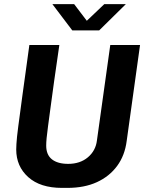

<svg xmlns="http://www.w3.org/2000/svg" viewBox="-20 -905 720 935"><path d="M282 10Q176 10 117.5 -42.5Q59 -95 59 -177Q59 -189 60 -204Q61 -219 63 -240Q65 -261 69 -290Q73 -319 78 -357Q83 -395 89.5 -443Q96 -491 104.5 -551.5Q113 -612 123 -686H269Q254 -584 243.5 -509Q233 -434 226 -380.5Q219 -327 214 -291Q209 -255 207 -232.5Q205 -210 205 -196Q205 -151 233 -129Q261 -107 312 -107Q370 -107 408 -139Q446 -171 452 -221L517 -686H662L597 -219Q588 -148 550.5 -97Q513 -46 452 -18Q391 10 308 10ZM332 -757 235 -885H341L417 -785H383L488 -885H593L463 -757Z"/></svg>

Font: Chivo SemiBold
Style: Italic
Weight: 600
Italic angle: -8.05°
Designer: Hector Gatti
Foundry: Omnibus-Type
Version: Version 2.002